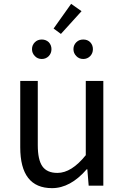

<svg xmlns="http://www.w3.org/2000/svg" viewBox="-20 -963 647 996"><path d="M85 -199V-543H176V-210Q176 -134 200 -100Q224 -66 278 -66Q351 -66 425 -158V-543H516V0H440L433 -85H430Q345 13 250 13Q85 13 85 -199ZM258 -815 349 -943 403 -905 296 -787ZM161 -672Q146 -687 146 -708Q146 -729 161 -744Q175 -758 197 -758Q218 -758 233 -744Q247 -729 247 -708Q247 -687 233 -672Q218 -657 197 -657Q175 -657 161 -672ZM376 -672Q361 -687 361 -708Q361 -729 376 -744Q390 -758 412 -758Q434 -758 448 -744Q462 -729 462 -708Q462 -687 448 -672Q433 -657 412 -657Q390 -657 376 -672Z"/></svg>

Font: KaiGen Gothic CN Regular
Style: Regular
Weight: 400
Designer: Ryoko NISHIZUKA  (kana & ideographs); Paul D. Hunt (Latin, Greek & Cyrillic); Wenlong ZHANG  (bopomofo); Sandoll Communi
Foundry: Adobe Systems Incorporated
Version: Version 1.002.20150501